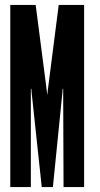

<svg xmlns="http://www.w3.org/2000/svg" viewBox="-20 -755 403 775"><path d="M21.5 0H104.5V-396.5H106.5L107.5 -383L148.5 0H193.5L232 -383L233 -396.5H235V-383L236.5 0H319.5V-735H217L173 -391.5L171 -373H170.5L168.5 -391.5L124 -735H21.5Z"/></svg>

Font: League Gothic SemiCondensed
Style: Regular
Weight: 400
Width: 4
Designer: The League of Moveable Type
Version: Version 1.600; ttfautohint (v1.8.3)